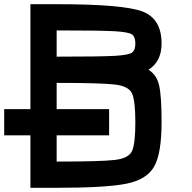

<svg xmlns="http://www.w3.org/2000/svg" viewBox="-20 -895 915 915"><path d="M125 -875H250Q570.3 -875 660.2 -839.8Q750 -804.7 750 -687.5Q750 -601.6 687.5 -562.5Q726.6 -539.1 738.3 -488.3Q750 -437.5 750 -312.5Q750 -164.1 714.8 -101.6Q679.7 -39.1 582 -19.5Q484.4 0 250 0H125ZM625 -687.5Q625 -718.8 609.4 -730.5Q593.8 -742.2 527.3 -746.1Q460.9 -750 250 -750V-625Q460.9 -625 527.3 -628.9Q593.8 -632.8 609.4 -644.5Q625 -656.2 625 -687.5ZM625 -312.5Q625 -414.1 609.4 -449.2Q593.8 -484.4 527.3 -492.2Q460.9 -500 250 -500V-125Q460.9 -125 527.3 -132.8Q593.8 -140.6 609.4 -175.8Q625 -210.9 625 -312.5ZM500 -375V-250H0V-375Z"/></svg>

Font: CraftyPE
Style: Regular
Weight: 400
Designer: Erek Butcher
Foundry: Haunted Coop
Version: Version 0.018;April 4, 2024;FontCreator 15.0.0.2962 64-bit